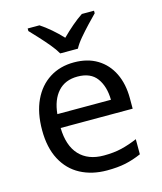

<svg xmlns="http://www.w3.org/2000/svg" viewBox="-115 -850 795 945"><g transform="rotate(-15 282.0 -378.0)"><path d="M292 -546Q361 -546 410.5 -516Q460 -486 486.5 -431.5Q513 -377 513 -304V-251H146Q148 -160 192.5 -112.5Q237 -65 317 -65Q368 -65 407.5 -74.5Q447 -84 489 -102V-25Q448 -7 408 1.5Q368 10 313 10Q237 10 178.5 -21Q120 -52 87.5 -113.5Q55 -175 55 -264Q55 -352 84.5 -415Q114 -478 167.5 -512Q221 -546 292 -546ZM291 -474Q228 -474 191.5 -433.5Q155 -393 148 -321H421Q420 -389 389 -431.5Q358 -474 291 -474ZM239 -606Q226 -629 204 -655.5Q182 -682 158 -708Q134 -734 116 -753V-766H176Q202 -749 230 -725Q258 -701 283 -674Q310 -701 338 -725Q366 -749 392 -766H454V-753Q435 -734 410.5 -708Q386 -682 363.5 -655.5Q341 -629 329 -606Z"/></g></svg>

Font: Noto Sans Elymaic
Style: Regular
Weight: 400
Designer: Morgane Pierson
Foundry: Google LLC
Version: Version 1.002; ttfautohint (v1.8.4.7-5d5b)